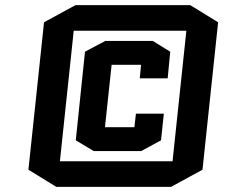

<svg xmlns="http://www.w3.org/2000/svg" viewBox="-20 -725 890 750"><path d="M771 -62 648 5H200L91 -62L152 -638L275 -705H723L832 -638ZM268 -605 214 -95H654L708 -605ZM511 -281H620L609 -177L532 -135H346L276 -177L312 -523L391 -565H577L645 -523L635 -419H526L531 -472H416L390 -228H505Z"/></svg>

Font: Quantico
Style: Bold Italic
Weight: 700
Italic angle: -12°
Designer: Matt Desmond
Foundry: MADtype
Version: Version 2.002